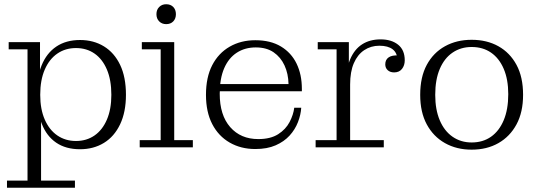

<svg xmlns="http://www.w3.org/2000/svg" viewBox="-20 -696 2541 907"><path d="M358 9Q291 9 245.5 -22Q200 -53 177.5 -111Q155 -169 155 -248L153 -249Q153 -329 176.5 -387Q200 -445 246 -476Q292 -507 358 -507Q422 -507 471 -477Q520 -447 547.5 -389.5Q575 -332 575 -248Q575 -167 547.5 -109Q520 -51 471 -21Q422 9 358 9ZM339 -30Q389 -30 426.5 -56Q464 -82 485 -131Q506 -180 506 -248Q506 -318 485 -367.5Q464 -417 426.5 -443Q389 -469 339 -469Q289 -469 251 -443Q213 -417 191.5 -367.5Q170 -318 170 -248Q170 -180 191.5 -131Q213 -82 251 -56Q289 -30 339 -30ZM13 191V157H110V-463H21V-497H169V-326L162 -250L174 -160V157H334V191Z M640 0V-34H739V-463H650V-497H803V-34H891V0ZM765 -582Q745 -582 732 -595Q719 -608 719 -629Q719 -650 732 -663Q745 -676 765 -676Q786 -676 798.5 -663Q811 -650 811 -629Q811 -608 798.5 -595Q786 -582 765 -582Z M1186 8Q1118 8 1065 -22.5Q1012 -53 982.5 -110Q953 -167 953 -248Q953 -331 982.5 -388Q1012 -445 1065 -475.5Q1118 -506 1186 -506L1188 -472Q1137 -472 1098.5 -447Q1060 -422 1039 -373.5Q1018 -325 1018 -253Q1018 -152 1067.5 -95.5Q1117 -39 1200 -39Q1258 -39 1294 -62Q1330 -85 1348 -119.5Q1366 -154 1370 -187H1403Q1401 -154 1387.5 -119Q1374 -84 1348 -55.5Q1322 -27 1282 -9.5Q1242 8 1186 8ZM989 -265V-299H1343L1406 -276V-265ZM1343 -299Q1342 -348 1324 -387Q1306 -426 1272.5 -449Q1239 -472 1188 -472L1186 -506Q1258 -506 1307 -476.5Q1356 -447 1381 -395.5Q1406 -344 1406 -276Z M1471 0V-34H1570V-463H1481V-497H1628V-329L1634 -330V-34H1793V0ZM1613 -297Q1614 -368 1634 -415.5Q1654 -463 1690.5 -486.5Q1727 -510 1778 -510Q1829 -510 1860.5 -485Q1892 -460 1892 -411Q1892 -387 1879 -370.5Q1866 -354 1842 -354Q1823 -354 1811.5 -364.5Q1800 -375 1800 -392Q1800 -414 1816 -425Q1832 -436 1862 -434L1857 -413Q1857 -446 1835 -463Q1813 -480 1772 -480Q1732 -480 1700.5 -459Q1669 -438 1651.5 -397.5Q1634 -357 1634 -297Z M2208 11Q2137 11 2082 -20Q2027 -51 1996 -108.5Q1965 -166 1965 -248Q1965 -332 1996 -389.5Q2027 -447 2082 -477.5Q2137 -508 2208 -508Q2280 -508 2334.5 -477.5Q2389 -447 2420 -389.5Q2451 -332 2451 -248Q2451 -166 2420 -108.5Q2389 -51 2334.5 -20Q2280 11 2208 11ZM2208 -23Q2261 -23 2299.5 -50Q2338 -77 2359.5 -128Q2381 -179 2381 -251Q2381 -321 2359.5 -371Q2338 -421 2299.5 -447.5Q2261 -474 2208 -474Q2157 -474 2118 -447.5Q2079 -421 2057.5 -370.5Q2036 -320 2036 -248Q2036 -178 2057.5 -127.5Q2079 -77 2118 -50Q2157 -23 2208 -23Z"/></svg>

Font: Montagu Slab 144pt Light
Style: Regular
Weight: 300
Designer: Florian Karsten
Foundry: Florian Karsten
Version: Version 1.000